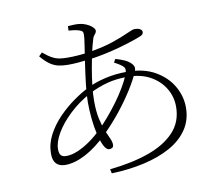

<svg xmlns="http://www.w3.org/2000/svg" viewBox="-86 -882 1173 1023"><g transform="rotate(-10 500.0 -370.5)"><path d="M433 14Q552 2 643 -30Q734 -62 785.5 -117Q837 -172 837 -254Q837 -308 809.5 -353.5Q782 -399 731.5 -427Q681 -455 610 -455Q549 -455 499.5 -442Q450 -429 399 -403Q333 -367 283 -319.5Q233 -272 205.5 -224.5Q178 -177 178 -139Q178 -116 187 -106Q196 -96 216 -96Q245 -96 279 -110.5Q313 -125 347 -149Q381 -173 409 -201Q438 -229 466.5 -262.5Q495 -296 521 -331.5Q547 -367 567 -401Q587 -435 599 -463Q613 -495 601 -509Q589 -523 552 -542L562 -560Q588 -553 610.5 -543Q633 -533 648 -516Q656 -506 657 -497Q658 -488 653 -475Q636 -435 603 -382.5Q570 -330 526.5 -275.5Q483 -221 433 -172Q372 -112 312.5 -81Q253 -50 203 -50Q171 -50 154 -67.5Q137 -85 137 -122Q137 -174 162 -222Q187 -270 226.5 -311Q266 -352 311 -384Q356 -416 396 -435Q434 -455 491 -468.5Q548 -482 612 -482Q702 -482 763.5 -446.5Q825 -411 856.5 -356Q888 -301 888 -241Q888 -173 853.5 -122Q819 -71 757.5 -37Q696 -3 614 15.5Q532 34 438 37ZM448 -92Q432 -92 419 -117.5Q406 -143 396.5 -183Q387 -223 382.5 -269Q378 -315 378 -356Q378 -399 384.5 -454.5Q391 -510 399 -564Q407 -618 413.5 -659.5Q420 -701 420 -716Q420 -729 416.5 -733.5Q413 -738 402 -742Q388 -747 373.5 -749Q359 -751 343 -752L344 -776Q356 -777 367.5 -777.5Q379 -778 386 -778Q415 -778 437.5 -769Q460 -760 473 -748Q486 -736 486 -728Q486 -719 481.5 -713.5Q477 -708 471.5 -700.5Q466 -693 462 -675Q455 -653 446.5 -614.5Q438 -576 430 -530.5Q422 -485 417 -440Q412 -395 412 -360Q412 -302 421 -261.5Q430 -221 441.5 -193.5Q453 -166 462 -147Q471 -128 471 -112Q471 -101 464 -96.5Q457 -92 448 -92ZM310 -573Q282 -573 258.5 -578Q235 -583 213 -598Q191 -613 165 -644L183 -662Q210 -639 230.5 -628Q251 -617 270.5 -614Q290 -611 314 -611Q341 -611 369 -613Q397 -615 425 -619Q508 -632 563 -651Q618 -670 649 -684.5Q680 -699 690 -699Q710 -699 720.5 -692.5Q731 -686 731 -677Q731 -671 728 -666Q725 -661 714 -656Q698 -649 666.5 -638.5Q635 -628 594 -616.5Q553 -605 507.5 -595.5Q462 -586 419 -581Q394 -578 365.5 -575.5Q337 -573 310 -573Z"/></g></svg>

Font: Noto Serif JP ExtraLight
Style: Regular
Weight: 200
Designer: Ryoko NISHIZUKA  (kana & ideographs); Frank Grießhammer (Latin, Greek & Cyrillic); Wenlong ZHANG  (bopomofo); Sandoll Co
Foundry: Adobe
Version: Version 2.002-H1;hotconv 1.1.0;makeotfexe 2.6.0